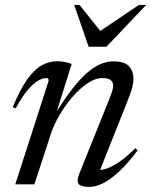

<svg xmlns="http://www.w3.org/2000/svg" viewBox="-20 -724 594 754"><path d="M41.5 -298.5 30 -303Q58.5 -372 86.2 -411.2Q114 -450.5 143.2 -467Q172.5 -483.5 203.5 -483.5Q214.5 -483.5 224.2 -482.2Q234 -481 243 -478.8Q252 -476.5 261.5 -473L197.5 -269H192Q227 -326 257.5 -366.5Q288 -407 316.2 -432.8Q344.5 -458.5 371.2 -470.8Q398 -483 425.5 -483Q469 -483 486.5 -463.8Q504 -444.5 504 -415Q504 -398.5 498.8 -378.5Q493.5 -358.5 479 -323L366.5 -40L360.5 -56.5Q376.5 -54.5 398.8 -62Q421 -69.5 449.5 -89Q478 -108.5 511.5 -142L520.5 -133.5Q481 -81 446.8 -49.5Q412.5 -18 384 -4Q355.5 10 331 10Q299 10 289.2 -1.2Q279.5 -12.5 291.5 -42L407 -329.5Q416.5 -353 420.5 -365.8Q424.5 -378.5 424.5 -387Q424.5 -401.5 414.8 -409.5Q405 -417.5 382.5 -417.5Q354.5 -417.5 323.8 -397Q293 -376.5 264.2 -343Q235.5 -309.5 213.2 -271.2Q191 -233 179.5 -197.5L115 0H40L170.5 -405Q171.5 -410 169.8 -413.8Q168 -417.5 162 -417.5Q148.5 -417.5 130.5 -407.8Q112.5 -398 90.2 -372.2Q68 -346.5 41.5 -298.5ZM554 -704.5 398 -540.5H328L271.5 -704.5H292.5L383.5 -590.5H356L525.5 -704.5Z"/></svg>

Font: Newsreader 48pt
Style: Italic
Weight: 400
Italic angle: -17°
Version: Version 1.003